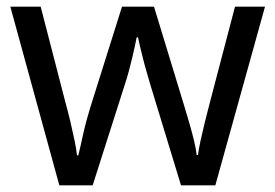

<svg xmlns="http://www.w3.org/2000/svg" viewBox="-20 -557 826 576"><path d="M431 -303Q425 -324 419 -344.5Q413 -365 408.5 -383.5Q404 -402 400 -418Q396 -434 394 -445H390Q388 -434 384.5 -418Q381 -402 376.5 -383Q372 -364 366.5 -343.5Q361 -323 354 -302L258 -1H158L11 -537H102L176 -251Q184 -222 191 -192.5Q198 -163 203.5 -136.5Q209 -110 211 -91H215Q218 -103 222 -121Q226 -139 230.5 -159Q235 -179 240.5 -199Q246 -219 251 -235L346 -537H442L534 -235Q541 -212 548.5 -186Q556 -160 562 -135.5Q568 -111 570 -92H574Q576 -109 581.5 -134.5Q587 -160 594.5 -190.5Q602 -221 610 -251L685 -537H775L626 -1H523Z"/></svg>

Font: telugu25
Style: Book
Weight: 400
Designer: Jelle Bosma - Monotype Design Team
Foundry: Monotype Imaging Inc.
Version: Version 2.003